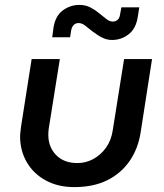

<svg xmlns="http://www.w3.org/2000/svg" viewBox="-20 -751 669 783"><path d="M600 -510 554 -214Q544 -146 509 -95Q474 -44 417.5 -16Q361 12 283 12Q216 12 166 -15.5Q116 -43 89 -90Q62 -137 62 -194Q62 -203 63.5 -214.5Q65 -226 66 -236L109 -510H224L179 -228Q178 -221 177.5 -214.5Q177 -208 177 -202Q177 -151 209 -118.5Q241 -86 296 -86Q330 -86 360.5 -102.5Q391 -119 412.5 -149Q434 -179 440 -221L486 -510ZM437 -588Q420 -588 405 -594Q390 -600 378.5 -608Q367 -616 357 -623Q341 -636 327.5 -646.5Q314 -657 300 -657Q289 -657 281 -649.5Q273 -642 270 -626L266 -599H193L198 -637Q205 -685 235.5 -708Q266 -731 304 -731Q329 -731 349 -720.5Q369 -710 383 -698Q399 -686 412.5 -674.5Q426 -663 440 -663Q452 -663 460 -670.5Q468 -678 470 -694L475 -721H548L542 -683Q535 -635 505 -611.5Q475 -588 437 -588Z"/></svg>

Font: MuseoModerno Medium
Style: Italic
Weight: 500
Italic angle: -9°
Designer: Pablo Cosgaya, Héctor Gatti, Marcela Romero, and the Authors of The MuseoModerno Project.
Foundry: Omnibus-Type Team
Version: Version 1.003